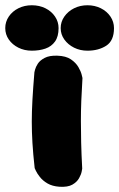

<svg xmlns="http://www.w3.org/2000/svg" viewBox="-90 -712 454 731"><path d="M136 -1Q109 -3 91 -13.5Q73 -24 62 -38Q51 -52 46.5 -62Q42 -72 42 -72Q36 -126 33.5 -168Q31 -210 31 -248.5Q31 -287 33.5 -332Q36 -377 41 -437Q41 -437 43.5 -447Q46 -457 54 -469.5Q62 -482 80 -491.5Q98 -501 128 -500Q161 -499 180 -486Q199 -473 208.5 -456.5Q218 -440 221 -427.5Q224 -415 224 -415Q221 -367 219.5 -328Q218 -289 218 -251Q218 -213 219 -169.5Q220 -126 223 -70Q223 -70 221 -59Q219 -48 211 -33.5Q203 -19 185.5 -9Q168 1 136 -1ZM243 -519Q215 -519 192 -530.5Q169 -542 155 -561.5Q141 -581 141 -605Q141 -629 155 -649Q169 -669 192 -680.5Q215 -692 243 -692Q271 -692 294 -680.5Q317 -669 330.5 -649Q344 -629 344 -605Q344 -557 314.5 -538Q285 -519 243 -519ZM31 -519Q3 -519 -20 -530.5Q-43 -542 -56.5 -561.5Q-70 -581 -70 -605Q-70 -629 -56.5 -649Q-43 -669 -20 -680.5Q3 -692 31 -692Q60 -692 83 -680.5Q106 -669 119.5 -649Q133 -629 133 -605Q133 -573 119.5 -554Q106 -535 83 -527Q60 -519 31 -519Z"/></svg>

Font: Sour Gummy Black
Style: Regular
Weight: 900
Version: Version 1.000